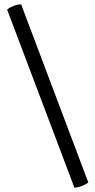

<svg xmlns="http://www.w3.org/2000/svg" viewBox="-20 -728 446 904"><path d="M330.5 156Q345.5 155 364 148.2Q382.5 141.5 396 131.5L79.5 -707.5Q63 -707.5 45.2 -700.8Q27.5 -694 13.5 -683Z"/></svg>

Font: Signika Light
Style: Regular
Weight: 300
Designer: Anna Giedry
Foundry: Anna Giedry
Version: Version 2.000